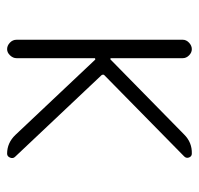

<svg xmlns="http://www.w3.org/2000/svg" viewBox="-30 -530 560 540"><g transform="rotate(90 250.0 -260.0)"><path d="M91.8 -26.4V-494.1Q91.8 -503.9 100.1 -511.7Q108.4 -519.5 118.2 -519.5Q127.9 -519.5 135.7 -511.7Q143.6 -503.9 143.6 -494.1V-292Q143.6 -291 145 -290.5Q146.5 -290 147.5 -291L358.4 -498Q380.9 -520.5 412.1 -519.5Q419.9 -519.5 422.9 -511.7Q425.8 -503.9 419.9 -498L191.4 -273.4Q188.5 -270.5 191.4 -265.6L420.9 -22.5Q426.8 -16.6 423.3 -8.3Q419.9 0 412.1 0Q381.8 0 359.4 -23.4L147.5 -248Q145.5 -248 143.6 -247.1V-26.4Q143.6 -16.6 135.7 -8.3Q127.9 0 118.2 0Q108.4 0 100.1 -7.8Q91.8 -15.6 91.8 -26.4Z"/></g></svg>

Font: Rounded-L Mgen+ 1mn light
Style: Regular
Weight: 200
Designer: [Source Han Sans]
Ryoko NISHIZUKA  (kana & ideographs); Paul D. Hunt (Latin, Greek & Cyrillic); Wenlong ZHANG  (bopomofo
Version: Version 1.059.20150602